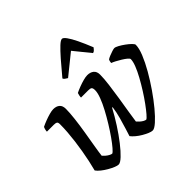

<svg xmlns="http://www.w3.org/2000/svg" viewBox="-185 -939 1123 1123"><g transform="rotate(-45 376.5 -377.5)"><path d="M187 0Q177 0 160 -7Q143 -14 124 -25Q105 -36 88.5 -49Q72 -62 63 -75Q71 -105 78 -138Q85 -171 91 -206Q97 -241 101.5 -276.5Q106 -312 108.5 -345Q111 -378 111 -409Q111 -425 104.5 -429Q98 -433 83 -433H26Q26 -441 28.5 -450.5Q31 -460 34 -465Q50 -473 71 -481Q92 -489 112 -494.5Q132 -500 145 -500Q170 -500 184.5 -487.5Q199 -475 199 -449Q199 -418 193.5 -370.5Q188 -323 179.5 -272Q171 -221 163.5 -177Q156 -133 153 -107Q159 -100 168 -92Q177 -84 188 -78Q199 -72 206 -72Q213 -75 229.5 -94Q246 -113 267.5 -143.5Q289 -174 311.5 -210.5Q334 -247 353.5 -283.5Q373 -320 385 -352Q397 -384 397 -405Q397 -423 390.5 -428Q384 -433 368 -433H308Q308 -441 310 -450.5Q312 -460 314 -465Q330 -473 351 -481Q372 -489 392.5 -494.5Q413 -500 426 -500Q451 -500 466.5 -487.5Q482 -475 482 -449Q482 -417 476 -370Q470 -323 462 -272Q454 -221 446.5 -176.5Q439 -132 436 -107Q442 -100 450.5 -92Q459 -84 469.5 -78Q480 -72 487 -72Q494 -75 510 -93.5Q526 -112 547.5 -141.5Q569 -171 590.5 -205Q612 -239 631 -273.5Q650 -308 661.5 -337.5Q673 -367 673 -386Q673 -392 661.5 -401.5Q650 -411 633 -421.5Q616 -432 600.5 -440Q585 -448 576 -451Q576 -458 578 -465.5Q580 -473 582 -475Q589 -480 602.5 -485.5Q616 -491 630 -495.5Q644 -500 650 -500Q659 -500 675.5 -491Q692 -482 710 -469Q728 -456 740.5 -443.5Q753 -431 753 -425Q753 -397 736 -355Q719 -313 691.5 -265Q664 -217 631.5 -170Q599 -123 567 -84.5Q535 -46 509 -23Q483 0 469 0Q458 0 441.5 -7Q425 -14 407 -24.5Q389 -35 373.5 -48Q358 -61 349 -73Q354 -89 363.5 -119Q373 -149 383.5 -187Q394 -225 399 -262L395 -263Q370 -216 340 -169.5Q310 -123 280 -84.5Q250 -46 225.5 -23Q201 0 187 0ZM335 -567Q326 -572 319 -577.5Q312 -583 310 -589Q353 -641 385.5 -678Q418 -715 439.5 -735Q461 -755 472 -755Q482 -755 496.5 -735Q511 -715 529 -678Q547 -641 568 -589Q564 -585 558.5 -577.5Q553 -570 542 -567L460 -668Z"/></g></svg>

Font: Texturina 12pt
Style: Italic
Weight: 400
Italic angle: -11°
Designer: Guillermo Torres Carreño
Foundry: Omnibus-Type
Version: Version 1.002